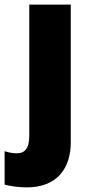

<svg xmlns="http://www.w3.org/2000/svg" viewBox="-66 -573 388 833"><path d="M50 240C185 240 241 153 241 45V-553H61V17C61 75 38 92 8 92C-11 92 -27 89 -46 83V228C-23 235 21 240 50 240Z"/></svg>

Font: Noto Sans Devanagari UI SemiCondensed Black
Style: Regular
Weight: 900
Width: 4
Designer: Jelle Bosma - Monotype Design Team
Foundry: Monotype Imaging Inc.
Version: Version 2.004